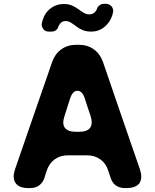

<svg xmlns="http://www.w3.org/2000/svg" viewBox="-20 -959 788 979"><path d="M243.2 -797.9Q238.3 -797.9 228.5 -797.9Q210.9 -797.9 200.7 -811Q190.4 -824.2 193.4 -840.8Q201.2 -878.9 222.7 -902.3Q256.8 -938.5 304.7 -938.5Q330.1 -938.5 347.7 -930.7Q365.2 -922.9 379.9 -912.1Q395.5 -900.4 407.2 -893.6Q420.9 -885.7 435.5 -885.7Q456.1 -885.7 467.8 -901.4Q472.7 -907.2 474.6 -915Q478.5 -925.8 488.3 -932.6Q498 -939.5 509.8 -939.5Q514.6 -939.5 522.5 -939.5Q539.1 -938.5 549.3 -925.8Q559.6 -913.1 556.6 -896.5Q548.8 -859.4 526.4 -835Q493.2 -797.9 445.3 -797.9Q418.9 -797.9 401.4 -805.7Q382.8 -813.5 369.1 -824.2Q355.5 -835 342.8 -842.8Q330.1 -851.6 314.5 -851.6Q295.9 -851.6 285.2 -836.9Q280.3 -830.1 277.3 -822.3Q273.4 -810.5 264.2 -804.2Q254.9 -797.9 243.2 -797.9ZM693.4 -95.7Q700.2 -75.2 700.2 -58.6Q700.2 -39.1 691.4 -25.4Q672.9 0 625 0Q622.1 0 616.2 0Q589.8 0 570.3 -13.7Q551.8 -27.3 543.9 -52.7Q541 -61.5 538.1 -70.3Q535.2 -79.1 532.2 -87.9Q520.5 -126 491.2 -146.5Q462.9 -167 423.8 -167Q391.6 -167 326.2 -167Q287.1 -167 258.8 -146.5Q230.5 -126 217.8 -87.9Q214.8 -79.1 211.9 -70.3Q210 -61.5 207 -52.7Q198.2 -27.3 179.7 -13.7Q161.1 0 133.8 0Q130.9 0 125 0Q77.1 0 59.6 -25.4Q49.8 -39.1 49.8 -58.6Q49.8 -75.2 56.6 -95.7Q104.5 -232.4 151.4 -370.1Q199.2 -506.8 246.1 -643.6Q260.7 -684.6 292 -707Q324.2 -730.5 368.2 -730.5Q373 -730.5 382.8 -730.5Q426.8 -730.5 459 -707Q490.2 -684.6 504.9 -643.6Q551.8 -506.8 598.6 -370.1Q646.5 -232.4 693.4 -95.7ZM384.8 -287.1Q424.8 -287.1 439.5 -307.6Q454.1 -328.1 442.4 -366.2Q434.6 -388.7 426.8 -412.1Q419.9 -434.6 412.1 -458Q399.4 -496.1 375 -496.1Q350.6 -496.1 337.9 -458Q330.1 -434.6 323.2 -412.1Q315.4 -388.7 308.6 -366.2Q295.9 -328.1 310.5 -307.6Q326.2 -287.1 365.2 -287.1Q370.1 -287.1 375 -287.1Q379.9 -287.1 384.8 -287.1Z"/></svg>

Font: DeepSea
Style: Bold
Weight: 700
Designer: Stem
Version: Version 3.019;git-0a5106e0b